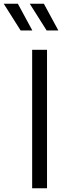

<svg xmlns="http://www.w3.org/2000/svg" viewBox="-85 -1013 361 1033"><path d="M88 0H168V-745H88ZM166 -849H229L151 -993H75ZM26 -849H89L11 -993H-65Z"/></svg>

Font: Plus Jakarta Sans
Style: Regular
Weight: 400
Designer: Gumpita Rahayu
Foundry: Tokotype
Version: Version 2.004; ttfautohint (v1.8.3)